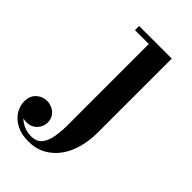

<svg xmlns="http://www.w3.org/2000/svg" viewBox="-315 -532 864 864"><g transform="rotate(45 117.0 -100.0)"><path d="M45 260Q2.5 260 -28.8 244.2Q-60 228.5 -77.2 202.2Q-94.5 176 -94.5 145Q-94.5 110.5 -73.2 90.8Q-52 71 -22.5 71Q-5.5 71 10.8 78.8Q27 86.5 37.5 101.5Q48 116.5 48 138.5Q48 164 29.2 184.5Q10.5 205 -21.5 205Q-40.5 205 -56.8 196.8Q-73 188.5 -83.2 175Q-93.5 161.5 -93.5 145H-67.5Q-67.5 170 -53 190.2Q-38.5 210.5 -14.2 222.8Q10 235 38 235Q73.5 235 90.8 213.2Q108 191.5 114 155Q120 118.5 119.8 73Q119.5 27.5 119.5 -20V-433.5H31.5V-460H239V11.5Q239 60.5 227.2 105.2Q215.5 150 191 184.8Q166.5 219.5 130.2 239.8Q94 260 45 260Z"/></g></svg>

Font: Bodoni Moda SC 9pt SemiBold
Style: Regular
Weight: 600
Designer: Owen Earl
Foundry: indestructible type
Version: Version 2.005